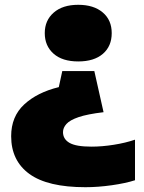

<svg xmlns="http://www.w3.org/2000/svg" viewBox="-20 -580 600 800"><path d="M306 -560Q370.5 -560 408 -528.2Q445.5 -496.5 445.5 -442Q445.5 -387.5 408.8 -355.8Q372 -324 306 -324Q239.5 -324 203 -356.5Q166.5 -389 166.5 -442Q166.5 -495 203.8 -527.5Q241 -560 306 -560ZM373 -284 411.5 -112.5Q344 -104.5 307.5 -92Q271 -79.5 256.8 -63.5Q242.5 -47.5 242.5 -29.5Q242.5 -0.5 269.5 15.2Q296.5 31 361 31Q405.5 31 454.2 23.2Q503 15.5 542.5 2V171Q504 183.5 446 191.8Q388 200 336 200Q178.5 200 102.5 144.8Q26.5 89.5 26.5 -12.5Q26.5 -94.5 80.8 -144.8Q135 -195 225 -217L239.5 -284Z"/></svg>

Font: Encode Sans SemiExpanded SemiExpanded Black
Style: Regular
Weight: 900
Width: 6
Designer: Multiple Designers
Foundry: Impallari Type
Version: Version 3.000; ttfautohint (v1.8.3) -l 8 -r 50 -G 200 -x 14 